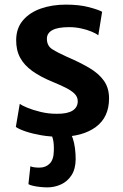

<svg xmlns="http://www.w3.org/2000/svg" viewBox="-20 -584 534 831"><path d="M48.5 -34.5 65.5 -134.5Q73 -128.5 97.2 -118.2Q121.5 -108 155.2 -99.8Q189 -91.5 225 -91.5Q271.5 -91 294 -105.2Q316.5 -119.5 316.5 -146Q316.5 -165 302 -179Q287.5 -193 262.5 -205.2Q237.5 -217.5 206 -230.5Q155 -251.5 120 -276.5Q85 -301.5 67.2 -334.2Q49.5 -367 50 -411.5Q50.5 -462.5 79.8 -496.5Q109 -530.5 157.5 -547.2Q206 -564 265 -564Q323.5 -564 365.5 -552.8Q407.5 -541.5 422 -533L405.5 -431Q396 -439 376.2 -447.2Q356.5 -455.5 331 -461Q305.5 -466.5 279.5 -466.5Q230.5 -466.5 207 -453.8Q183.5 -441 183 -417.5Q182.5 -386 206.2 -371Q230 -356 269 -338.5Q326 -314 367 -289.8Q408 -265.5 430 -234.2Q452 -203 452 -158Q452 -76.5 394.5 -34.2Q337 8 239 8Q197.5 8 159.2 1.5Q121 -5 92 -14.8Q63 -24.5 48.5 -34.5ZM103 213 111.5 135.5Q118.5 139 128.8 140.2Q139 141.5 150.5 141.5Q178 141.5 195.2 124Q212.5 106.5 213 68.5Q214 37 209 17.5Q204 -2 197 -15L254.5 -17L278 -15Q288.5 -4.5 295 14.8Q301.5 34 304.5 57.5Q307.5 81 307.5 105.5Q307 147.5 289.5 174.5Q272 201.5 244 214.2Q216 227 185 227Q171 227 154 225.2Q137 223.5 123 220.2Q109 217 103 213Z"/></svg>

Font: Merriweather Sans SemiBold
Style: Regular
Weight: 600
Designer: Eben Sorkin
Foundry: Eben Sorkin
Version: Version 2.001